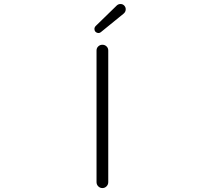

<svg xmlns="http://www.w3.org/2000/svg" viewBox="-20 -956 1040 976"><path d="M470.7 -30.3V-699.2Q470.7 -711.9 479.5 -720.2Q488.3 -728.5 500.5 -728.5Q512.7 -728.5 521.5 -720.2Q530.3 -711.9 530.3 -699.2V-30.3Q530.3 -17.6 521.5 -8.8Q512.7 0 500.5 0Q488.3 0 479.5 -8.8Q470.7 -17.6 470.7 -30.3ZM493.2 -793Q488.3 -788.1 480.5 -788.1Q479.5 -788.1 478.5 -788.1Q470.7 -789.1 464.8 -794.9Q460 -800.8 460 -808.6Q460 -817.4 466.8 -824.2L574.2 -928.7Q582 -935.5 591.8 -935.5Q592.8 -935.5 593.8 -935.5Q604.5 -935.5 612.3 -926.8Q619.1 -918.9 619.1 -909.2Q619.1 -895.5 608.4 -886.7Z"/></svg>

Font: Gen Jyuu Gothic L Monospace Light
Style: Regular
Weight: 300
Designer: [Source Han Sans]
Ryoko NISHIZUKA  (kana & ideographs); Paul D. Hunt (Latin, Greek & Cyrillic); Wenlong ZHANG  (bopomofo
Version: Version 1.002.20150607